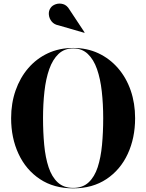

<svg xmlns="http://www.w3.org/2000/svg" viewBox="-20 -1023 802 1053"><path d="M301 -884Q277 -888.5 263.5 -905Q250 -921.5 248 -942.2Q246 -963 257 -979Q266 -993 285.5 -999.8Q305 -1006.5 326 -1000.5Q347 -994.5 361 -970.5L444 -845L442.5 -843ZM381.5 10Q275 10 198.8 -40.8Q122.5 -91.5 81.8 -178.8Q41 -266 41 -375Q41 -456.5 65.5 -526.8Q90 -597 135 -649.2Q180 -701.5 242.5 -730.8Q305 -760 381.5 -760Q457.5 -760 519.8 -730.8Q582 -701.5 627.2 -649.2Q672.5 -597 696.8 -526.8Q721 -456.5 721 -375Q721 -266 680.5 -178.8Q640 -91.5 563.8 -40.8Q487.5 10 381.5 10ZM381.5 -757.5Q333 -757.5 301 -727.2Q269 -697 250.2 -644Q231.5 -591 223.8 -521.8Q216 -452.5 216 -375Q216 -297.5 222.5 -228.2Q229 -159 246.5 -106Q264 -53 296.5 -22.8Q329 7.5 381.5 7.5Q433.5 7.5 466 -22.8Q498.5 -53 515.8 -106Q533 -159 539.5 -228.2Q546 -297.5 546 -375Q546 -452.5 538.2 -521.8Q530.5 -591 512 -644Q493.5 -697 461.5 -727.2Q429.5 -757.5 381.5 -757.5Z"/></svg>

Font: Bodoni* 72pt
Style: Bold
Weight: 700
Version: Version 2.3